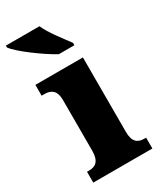

<svg xmlns="http://www.w3.org/2000/svg" viewBox="-217 -836 763 906"><g transform="rotate(-30 165.0 -383.0)"><path d="M173 -606H258V-619C230 -657 179 -721 160 -766H-23V-756C1 -721 107 -642 173 -606ZM11 0H333V-59H323C288 -59 264 -75 264 -130V-536H5V-477H22C56 -477 82 -461 82 -410V-133C82 -76 58 -59 22 -59H11Z"/></g></svg>

Font: Noto Serif Georgian SemiCondensed Black
Style: Regular
Weight: 900
Width: 4
Designer: Monotype Design Team, Akaki Razmadze
Foundry: Google LLC
Version: Version 2.003